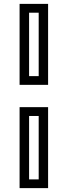

<svg xmlns="http://www.w3.org/2000/svg" viewBox="-20 -770 349 990"><path d="M81 -332.5V-750H228V-332.5ZM130 -377.5H179.5V-704.5H130ZM81 200V-217.5H228V200ZM130 155H179.5V-172H130Z"/></svg>

Font: Tourney Thin Medium
Style: Regular
Weight: 500
Version: Version 1.015